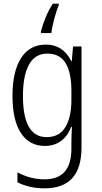

<svg xmlns="http://www.w3.org/2000/svg" viewBox="-20 -785 558 1046"><path d="M368 -452H371L378 -532H424V19Q424 241 223 241Q139 241 75 208V154Q146 192 223 192Q369 192 369 25V-6Q369 -48 372 -94H368Q349 -44 312.5 -17Q276 10 224 10Q140 10 94 -60Q48 -130 48 -263Q48 -396 95 -469Q142 -542 230 -542Q324 -542 368 -452ZM105 -262Q105 -38 234 -38Q304 -38 336.5 -93Q369 -148 369 -240V-290Q369 -389 337.5 -441Q306 -493 238 -493Q171 -493 138 -433Q105 -373 105 -262ZM300 -756Q288 -729 275.5 -682Q263 -635 260 -605H203V-614Q212 -650 229.5 -692Q247 -734 268 -765H300Z"/></svg>

Font: Noto Sans Display Light Narrow
Style: Regular
Weight: 300
Width: 4
Designer: Monotype Design team
Foundry: Monotype Imaging Inc.
Version: Version 1.000